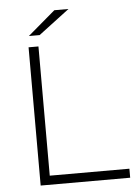

<svg xmlns="http://www.w3.org/2000/svg" viewBox="-56 -848 640 891"><g transform="rotate(-5 264.5 -402.5)"><path d="M97 -644H143V-42H514V0H97ZM231 -805H297L153 -696H103Z"/></g></svg>

Font: Montserrat Ace
Style: Light
Weight: 300
Designer: Julieta Ulanovsky
Foundry: Julieta Ulanovsky
Version: Version 1